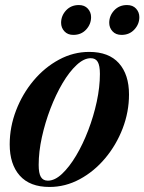

<svg xmlns="http://www.w3.org/2000/svg" viewBox="-20 -730 573 762"><path d="M334 -524Q412 -524 452 -479Q492 -434 492 -355Q492 -286 466.8 -220.2Q441.5 -154.5 397.5 -102Q353.5 -49.5 296.5 -18.8Q239.5 12 176.5 12Q98.5 12 58.5 -33Q18.5 -78 18.5 -157Q18.5 -226 43.8 -291.8Q69 -357.5 113 -410Q157 -462.5 214 -493.2Q271 -524 334 -524ZM170 -13Q197.5 -13 226.2 -40Q255 -67 282 -112.2Q309 -157.5 330.2 -213Q351.5 -268.5 364 -326.5Q376.5 -384.5 376.5 -436.5Q376.5 -469.5 368 -484.2Q359.5 -499 340 -499Q313 -499 284 -472Q255 -445 228.2 -399.8Q201.5 -354.5 180.2 -299Q159 -243.5 146.2 -185.5Q133.5 -127.5 133.5 -75.5Q133.5 -42.5 142.2 -27.8Q151 -13 170 -13ZM271 -591.5Q248.5 -591.5 235.5 -605.8Q222.5 -620 222.5 -639.5Q222.5 -667.5 242.2 -688.8Q262 -710 293 -710Q315.5 -710 328.5 -695.8Q341.5 -681.5 341.5 -662Q341.5 -634 322 -612.8Q302.5 -591.5 271 -591.5ZM462.5 -591.5Q439.5 -591.5 426.5 -605.8Q413.5 -620 413.5 -639.5Q413.5 -667.5 433.2 -688.8Q453 -710 484 -710Q507 -710 520 -695.8Q533 -681.5 533 -662Q533 -634 513.2 -612.8Q493.5 -591.5 462.5 -591.5Z"/></svg>

Font: Newsreader 72pt SemiBold
Style: Italic
Weight: 600
Italic angle: -17°
Designer: Hugues Gentile
Foundry: Production Type
Version: Version 1.003; ttfautohint (v1.8.3)